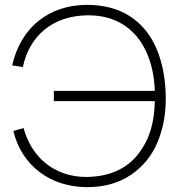

<svg xmlns="http://www.w3.org/2000/svg" viewBox="-20 -755 732 790"><path d="M339 15C408.5 15 467.5 -1.5 517 -34.5C566 -67 602.5 -111 626.5 -166C650 -220.5 662 -281 662 -346.5V-360C660.5 -436 647 -502 622.5 -558.5C572.5 -670.5 476.5 -735 339 -735C182 -735 66 -643.5 30 -486L74 -479C102 -611 199.5 -690 339 -692H343.5C399 -692 447 -679 487.5 -653.5C568 -602 612.5 -505 617 -381H201.5V-339H617C615 -254.5 598.5 -187.5 551 -124C502.5 -59.5 428.5 -28.5 339 -27H334C293.5 -27 256 -35 221.5 -50.5C151.5 -81.5 100.5 -143.5 77 -228L35 -216C69 -74 186.5 15 339 15Z"/></svg>

Font: Vela Sans ExtLt
Style: Regular
Weight: 200
Designer: Principal design: Mikhail Sharanda - project Manrope.
Design modification: Ravid Balaliev
Foundry: Mikhail Sharanda
Version: Version 1.001